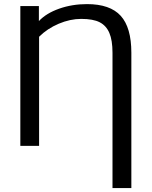

<svg xmlns="http://www.w3.org/2000/svg" viewBox="-20 -718 746 945"><path d="M533.7 207.5H626.5V-458.5C626.5 -541.2 609 -601.7 574.2 -640.1C539.4 -678.5 484 -697.8 408.2 -697.8C359.4 -697.8 313.7 -690.3 271.2 -675.3C228.8 -660.3 195.5 -640 171.4 -614.3V-688H80.1V0H172.4V-537.1C199.1 -563.8 231.2 -585.1 268.8 -601.1C306.4 -617 343.3 -625 379.4 -625C418.8 -625 449.2 -619.5 470.7 -608.4C492.2 -597.3 508.1 -579.8 518.3 -555.7C528.6 -531.6 533.7 -499.2 533.7 -458.5Z"/></svg>

Font: Arimo
Style: Regular
Weight: 400
Designer: Steve Matteson
Foundry: Monotype Imaging Inc.
Version: Version 1.32